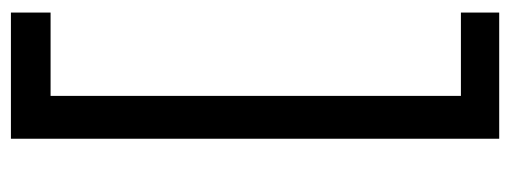

<svg xmlns="http://www.w3.org/2000/svg" viewBox="-310 -437 930 350"><g transform="rotate(90 155.0 -262.0)"><path d="M232.9 -707H2.9V-637.2H154.8V110.8H2.9V183.1H232.9Z"/></g></svg>

Font: FAU Chimera
Style: Regular
Weight: 400
Version: Version 1.002;hotconv 1.0.117;makeotfexe 2.5.65602